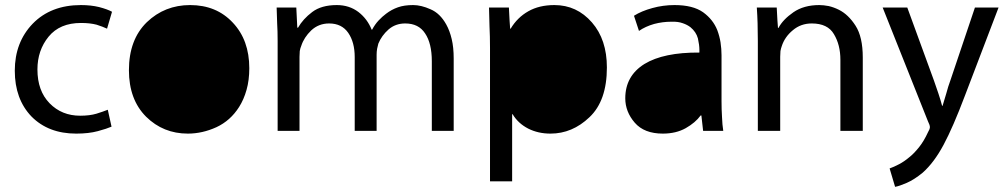

<svg xmlns="http://www.w3.org/2000/svg" viewBox="-20 -514 3948 754"><path d="M403.3 -83 418 -16.6C406.2 -11.4 388.3 -5.5 364.3 1C340.2 7.5 311.8 10.7 279.3 10.7C206.4 10.7 147.8 -11.7 103.5 -56.6C59.9 -102.2 38.1 -162.1 38.1 -236.3C38.1 -310.5 61.5 -372.1 108.4 -420.9C155.9 -469.7 219.1 -494.1 297.9 -494.1C323.9 -494.1 347.7 -491.5 369.1 -486.3C391.3 -480.5 408.2 -474.3 419.9 -467.8C410.8 -437.8 404.3 -415.7 400.4 -401.4C389.3 -406.6 375.7 -411.8 359.4 -417C342.4 -421.5 321.9 -423.8 297.9 -423.8C242.5 -423.8 200.2 -405.9 170.9 -370.1C141.6 -334.3 127 -291.3 127 -241.2C127 -185.2 142.9 -141 174.8 -108.4C206.7 -75.8 246.7 -59.6 294.9 -59.6C319.7 -59.6 340.8 -62.2 358.4 -67.4C375.3 -72.6 390.3 -77.8 403.3 -83Z M726.6 -494.1C795.6 -494.1 851.6 -471 894.5 -424.8C937.5 -379.2 959 -319.7 959 -246.1C959 -214.8 955.4 -186.5 948.2 -161.1C941.1 -135.7 931.3 -113.3 918.9 -93.8C896.2 -57.9 866.5 -31.6 830.1 -14.6C793 2.3 755.5 10.7 717.8 10.7C653.3 10.7 598.6 -11.4 553.7 -55.7C508.8 -100.6 486.3 -161.5 486.3 -238.3C486.3 -318.4 509.8 -381.2 556.6 -426.8C603.5 -471.7 660.2 -494.1 726.6 -494.1Z M1070.3 0V-352.5C1070.3 -378.6 1069.7 -402 1068.4 -422.9L1066.4 -484.4H1143.6L1147.5 -405.3H1150.4C1163.4 -428.1 1182 -448.6 1206.1 -466.8C1230.1 -485 1262.4 -494.1 1302.7 -494.1C1335.3 -494.1 1363.6 -485 1387.7 -466.8C1411.1 -448.6 1428.4 -425.5 1439.5 -397.5H1441.4C1448.6 -411.1 1457 -423.2 1466.8 -433.6C1476.6 -444 1486.3 -452.8 1496.1 -460C1510.4 -471 1526 -479.5 1543 -485.4C1559.2 -491.2 1579.1 -494.1 1602.5 -494.1C1623.4 -494.1 1646.2 -488.6 1670.9 -477.5C1695.6 -467.1 1716.1 -447.3 1732.4 -418C1741.5 -401.7 1748.7 -382.5 1753.9 -360.4C1759.1 -338.9 1761.7 -313.5 1761.7 -284.2V0H1675.8V-273.4C1675.8 -320.3 1667 -356.8 1649.4 -382.8C1632.5 -408.9 1606.4 -421.9 1571.3 -421.9C1545.9 -421.9 1524.1 -414.1 1505.9 -398.4C1487.6 -382.2 1474.3 -363.6 1465.8 -342.8C1463.9 -336.3 1462.2 -329.4 1460.9 -322.3C1459.6 -314.5 1459 -306.6 1459 -298.8V0H1373V-290C1373 -328.5 1364.6 -360 1347.7 -384.8C1330.7 -409.5 1305.7 -421.9 1272.5 -421.9C1245.1 -421.9 1221.7 -412.8 1202.1 -394.5C1183.3 -376.3 1170.2 -356.1 1163.1 -334C1160.5 -328.1 1158.5 -321.3 1157.2 -313.5C1156.6 -306.3 1156.2 -298.8 1156.2 -291V0Z M1904.3 198.2V-326.2C1904.3 -356.8 1903.6 -385.1 1902.3 -411.1L1900.4 -484.4H1978.5C1980.5 -442.7 1982.1 -415 1983.4 -401.4H1985.4C2002.9 -430.7 2026 -453.5 2054.7 -469.7C2083.3 -486 2117.5 -494.1 2157.2 -494.1C2215.8 -494.1 2265 -471.4 2304.7 -425.8C2343.8 -380.9 2363.3 -321.9 2363.3 -249C2363.3 -161.8 2340.5 -96.7 2294.9 -53.7C2250 -10.7 2198.9 10.7 2141.6 10.7C2109.7 10.7 2080.7 4.2 2054.7 -8.8C2028 -22.5 2007.5 -41.3 1993.2 -65.4H1991.2V198.2Z M2813.5 -296.9V-116.2C2813.5 -95.4 2814.1 -74.9 2815.4 -54.7C2816.1 -34.5 2817.7 -16.3 2820.3 0H2741.2C2738 -30.6 2735.7 -50.8 2734.4 -60.5H2731.4C2717.8 -41.7 2698.2 -25.1 2672.9 -10.7C2647.5 3.6 2617.5 10.7 2583 10.7C2534.2 10.7 2497.4 -3.6 2472.7 -32.2C2447.9 -60.9 2435.5 -92.8 2435.5 -127.9C2435.5 -186.5 2460.6 -231.4 2510.7 -262.7C2560.9 -293.3 2632.8 -308.3 2726.6 -307.6V-318.4C2726.6 -330.7 2724.6 -345.7 2720.7 -363.3C2716.1 -380.2 2706.4 -394.9 2691.4 -407.2C2682.9 -413.7 2672.9 -418.9 2661.1 -422.9C2648.8 -427.4 2633.8 -429.4 2616.2 -428.7C2593.4 -428.7 2571 -425.8 2548.8 -419.9C2526 -413.4 2506.2 -404.3 2489.3 -392.6C2480.1 -419.3 2473.6 -439.1 2469.7 -452.1C2489.3 -464.5 2513.3 -474.6 2542 -482.4C2570 -490.2 2599 -494.1 2628.9 -494.1C2677.1 -494.1 2714.5 -484.7 2741.2 -465.8C2767.3 -446.9 2785.8 -423.5 2796.9 -395.5C2802.7 -379.9 2807 -363.9 2809.6 -347.7C2812.2 -330.7 2813.5 -313.8 2813.5 -296.9Z M2956.1 0V-352.5C2956.1 -378.6 2955.7 -402 2955.1 -422.9C2954.4 -443.7 2953.5 -464.2 2952.1 -484.4H3030.3C3032.2 -444 3033.9 -417.3 3035.2 -404.3H3037.1C3048.8 -426.4 3068.4 -446.9 3095.7 -465.8C3123 -484.7 3156.9 -494.1 3197.3 -494.1C3208.3 -494.1 3220.7 -492.8 3234.4 -490.2C3248 -487 3261.4 -482.1 3274.4 -475.6C3299.2 -463.2 3321 -442.4 3339.8 -413.1C3358.7 -383.8 3368.2 -342.1 3368.2 -288.1V0H3280.3V-279.3C3280.3 -318.4 3271.8 -351.9 3254.9 -379.9C3238.6 -407.9 3209.6 -421.9 3168 -421.9C3139.3 -421.9 3114.6 -413.1 3093.8 -395.5C3072.3 -377.9 3057.6 -356.8 3049.8 -332C3047.9 -326.8 3046.2 -320.6 3044.9 -313.5C3044.3 -306.3 3043.9 -298.8 3043.9 -291V0Z M3446.3 -484.4H3543L3647.5 -198.2L3665 -147.5C3670.9 -129.9 3675.8 -113.6 3679.7 -98.6H3681.6L3696.3 -147.5C3700.8 -165 3706.4 -182.6 3712.9 -200.2L3808.6 -484.4H3901.4L3769.5 -138.7C3738.3 -56 3710.3 8.5 3685.5 54.7C3660.8 100.9 3633.5 137.4 3603.5 164.1C3581.4 182.3 3560.5 195.6 3541 204.1C3521.5 212.6 3506.2 217.8 3495.1 219.7L3473.6 147.5C3484.7 143.6 3497.1 138 3510.7 130.9C3524.4 123.7 3537.8 114.6 3550.8 103.5C3562.5 94.4 3575.2 81.4 3588.9 64.5C3601.9 48.2 3613.6 28.6 3624 5.9C3626.6 1.3 3628.6 -2.6 3629.9 -5.9C3631.2 -9.8 3631.8 -12.7 3631.8 -14.6C3631.8 -17.3 3631.2 -20.5 3629.9 -24.4C3628.6 -27.7 3626.6 -32.2 3624 -38.1Z"/></svg>

Font: ImmaginiFont
Style: Regular
Weight: 400
Version: Version 1.0